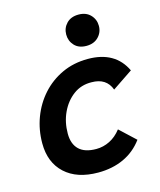

<svg xmlns="http://www.w3.org/2000/svg" viewBox="-110 -802 741 891"><g transform="rotate(-15 260.0 -357.0)"><path d="M252 9Q150 9 92.5 -44Q35 -97 35 -189Q35 -254 57 -312.5Q79 -371 119.5 -416Q160 -461 216 -487Q272 -513 340 -513Q471 -513 520 -410L422 -344Q400 -404 329 -404Q279 -405 241.5 -377Q204 -349 182.5 -303Q161 -257 161 -202Q161 -152 188.5 -125.5Q216 -99 271 -99Q305 -99 336 -114.5Q367 -130 391 -161L466 -91Q429 -41 374.5 -16Q320 9 252 9ZM351 -573Q314 -573 293.5 -595Q273 -617 273 -648Q273 -679 294 -701Q315 -723 352 -723Q388 -723 409 -701Q430 -679 430 -648Q430 -617 408.5 -595Q387 -573 351 -573Z"/></g></svg>

Font: Livvic SemiBold
Style: Italic
Weight: 600
Italic angle: -10°
Designer: Jacques Le Bailly, Baron von Fonthausen
Version: Version 1.001; ttfautohint (v1.8.2)